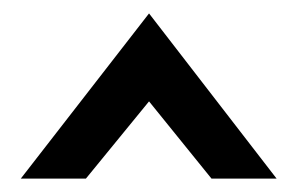

<svg xmlns="http://www.w3.org/2000/svg" viewBox="-20 -773 445 286"><path d="M11 -507H108L202 -622L295 -507H392L202 -753Z"/></svg>

Font: Charger Sport
Style: BdNrw
Weight: 700
Designer: Jasper
Foundry: Cannot Into Space Fonts
Version: Version 1.1